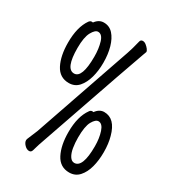

<svg xmlns="http://www.w3.org/2000/svg" viewBox="-186 -840 873 971"><g transform="rotate(30 250.0 -354.0)"><path d="M138 31Q124 31 111 17.5Q98 4 98 -9Q98 -13 99 -15L100 -18L125 -78L322 -649Q332 -677 344 -727Q347 -739 359 -739Q369 -739 378.5 -731.5Q388 -724 395 -715Q402 -706 402 -699L395 -680Q383 -650 178 -57Q165 -22 154 18Q150 31 138 31ZM368 24Q314 24 288.5 -25.5Q263 -75 263 -152Q263 -243 300 -294Q306 -303 315 -303Q321 -303 322 -302Q342 -330 370 -330Q434 -330 458 -241Q469 -202 469 -152Q469 -105 458.5 -65.5Q448 -26 425.5 -1Q403 24 368 24ZM366 -31Q415 -31 415 -156Q415 -203 403 -239Q391 -275 368 -275Q351 -275 335 -246.5Q319 -218 319 -152Q319 -121 323.5 -93.5Q328 -66 339 -48.5Q350 -31 366 -31ZM140 -367Q86 -367 60.5 -416.5Q35 -466 35 -543Q35 -634 71 -685Q78 -694 86 -694Q92 -694 93 -693Q113 -721 142 -721Q175 -721 196.5 -697Q218 -673 229.5 -633Q241 -593 241 -543Q241 -496 230 -456.5Q219 -417 197 -392Q175 -367 140 -367ZM139 -422Q186 -422 186 -547Q186 -594 175 -630Q164 -666 140 -666Q123 -666 106.5 -636Q90 -606 90 -543Q90 -422 139 -422Z"/></g></svg>

Font: LXGW WenKai Mono Lite
Style: Regular
Weight: 400
Monospace: yes
Designer: LXGW / Fontworks Inc.
Foundry: LXGW / Fontworks Inc.
Version: Version 1.520; June 14, 2025